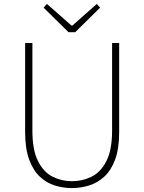

<svg xmlns="http://www.w3.org/2000/svg" viewBox="-20 -945 734 978"><path d="M346 13Q302 13 259.5 0Q217 -13 183 -45Q149 -77 128.5 -132.5Q108 -188 108 -272V-726H145V-280Q145 -181 173.5 -124.5Q202 -68 248 -45Q294 -22 346 -22Q400 -22 446.5 -45Q493 -68 522 -124.5Q551 -181 551 -280V-726H587V-272Q587 -188 566.5 -132.5Q546 -77 511 -45Q476 -13 433 0Q390 13 346 13ZM329 -781 202 -906 219 -925 344 -815H349L473 -925L490 -906L363 -781Z"/></svg>

Font: Noto Sans SC Thin
Style: Regular
Weight: 100
Designer: Ryoko NISHIZUKA 西塚涼子 (kana, bopomofo & ideographs); Paul D. Hunt (Latin, Greek & Cyrillic); Sandoll Communications 산돌커뮤니
Foundry: Adobe
Version: Version 2.004-H2;hotconv 1.0.118;makeotfexe 2.5.65603